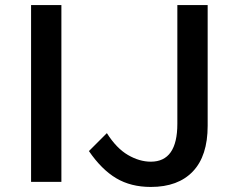

<svg xmlns="http://www.w3.org/2000/svg" viewBox="-20 -720 906 760"><path d="M103 -700H223V0H103ZM403 -193Q441 -133 486.5 -106.5Q532 -80 577 -80Q682 -80 682 -230V-700H802V-222Q802 -103 743.5 -41.5Q685 20 577 20Q498 20 440 -14.5Q382 -49 332 -122Z"/></svg>

Font: Moderustic Med
Style: Regular
Weight: 500
Designer: Tural Alisoy
Foundry: TAFT Foundry
Version: Version 2.110